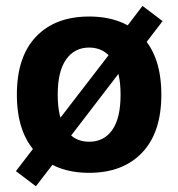

<svg xmlns="http://www.w3.org/2000/svg" viewBox="-20 -595 618 667"><path d="M104.7 52.1 203.5 -76.1 216.5 -110.3 435.7 -396.2 467.7 -420.8 544.8 -521.7 475.1 -574.5 395.9 -470.6 380.9 -434 161.9 -149.7 134.5 -129.8 35.3 -0.5ZM289.7 -429.8Q340.3 -429.8 369.6 -388.7Q398.9 -347.6 398.9 -266.2Q398.9 -184.2 369.9 -143.4Q341 -102.6 289.7 -102.6Q238.5 -102.6 209.5 -143.4Q180.5 -184.2 180.5 -266.2Q180.5 -347.6 209.8 -388.7Q239.1 -429.8 289.7 -429.8ZM289.7 -537.6Q172 -537.6 105.3 -467.8Q38.6 -398 38.6 -266.2Q38.6 -134.8 105.6 -64.7Q172.6 5.4 289.7 5.4Q406.8 5.4 473.7 -64.7Q540.5 -134.8 540.5 -266.2Q540.5 -398 474 -467.8Q407.5 -537.6 289.7 -537.6Z"/></svg>

Font: Estedad-FD VF
Style: Regular
Weight: 100
Designer: Amin Abedi
Version: Version 7.3